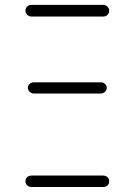

<svg xmlns="http://www.w3.org/2000/svg" viewBox="-20 -750 540 770"><path d="M106.4 0Q96.7 0 89.4 -6.3Q82 -12.7 82 -22.9Q82 -33.2 88.9 -39.6Q95.7 -45.9 106.4 -45.9H393.6Q403.3 -45.9 410.6 -39.6Q418 -33.2 418 -22.9Q418 -12.7 411.1 -6.3Q404.3 0 393.6 0ZM115.2 -419.9H384.8Q393.6 -419.9 400.9 -413.6Q408.2 -407.2 408.2 -397.9Q408.2 -388.7 400.9 -381.8Q393.6 -375 384.8 -375H115.2Q106.4 -375 99.1 -381.8Q91.8 -388.7 91.8 -397.9Q91.8 -407.2 99.1 -413.6Q106.4 -419.9 115.2 -419.9ZM106.4 -683.6Q96.7 -683.6 89.4 -690.4Q82 -697.3 82 -707Q82 -716.8 88.9 -723.6Q95.7 -730.5 106.4 -730.5H393.6Q403.3 -730.5 410.6 -723.6Q418 -716.8 418 -707Q418 -697.3 411.1 -690.4Q404.3 -683.6 393.6 -683.6Z"/></svg>

Font: Rounded Mgen+ 2m light
Style: Regular
Weight: 200
Designer: [Source Han Sans]
Ryoko NISHIZUKA  (kana & ideographs); Paul D. Hunt (Latin, Greek & Cyrillic); Wenlong ZHANG  (bopomofo
Version: Version 1.059.20150602